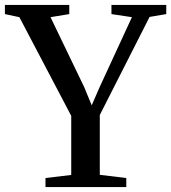

<svg xmlns="http://www.w3.org/2000/svg" viewBox="-35 -763 698 783"><path d="M255.5 -49.5V-290.5L44 -693L-15 -705.5V-743H247.5V-705.5L171 -693L308.5 -407.5L339 -333.5L370.5 -406L503 -693L419.5 -705.5V-743H643V-705.5L575 -694L372 -294V-50L480 -37V0H150.5V-37Z"/></svg>

Font: Merriweather 72pt Medium
Style: Regular
Weight: 500
Version: Version 2.100